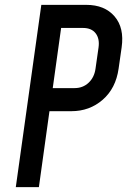

<svg xmlns="http://www.w3.org/2000/svg" viewBox="-20 -770 523 790"><path d="M45 0 150 -750H335Q410.5 -750 451.2 -702.8Q492 -655.5 480.5 -575L468 -487.5Q456.5 -406.5 402.5 -359.5Q348.5 -312.5 273.5 -312.5H183.5L140 0ZM197 -407.5H287Q321 -407.5 344.5 -429.5Q368 -451.5 373 -487.5L385.5 -575Q390.5 -611 373.5 -633Q356.5 -655 321.5 -655H231.5Z"/></svg>

Font: Mohave Light Medium
Style: Italic
Weight: 500
Italic angle: -8°
Version: Version 2.003